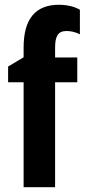

<svg xmlns="http://www.w3.org/2000/svg" viewBox="-20 -785 355 805"><path d="M79 0H211V-440H304V-544H211V-584C211 -632 222 -655 259 -655C273 -655 295 -652 315 -641V-744C306 -750 275 -765 227 -765C130 -765 79 -707 79 -586V-545L14 -506V-440H79Z"/></svg>

Font: Kathrein 77 Bold Condensed
Style: Regular
Weight: 700
Width: 3
Designer: Lazydogs Typefoundry, based on Open Sans by Ascender Corporation
Foundry: Lazydogs Typefoundry
Version: Version 1.003;PS 001.003;hotconv 1.0.88;makeotf.lib2.5.64775